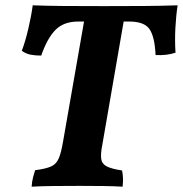

<svg xmlns="http://www.w3.org/2000/svg" viewBox="-20 -699 688 722"><path d="M274 -618Q220 -618 189 -587Q158 -556 135 -490Q112 -490 94.5 -493.5Q77 -497 62 -508Q75 -542 86.5 -591Q98 -640 103 -679Q154 -677 218.5 -676.5Q283 -676 372 -676Q459 -676 523.5 -676.5Q588 -677 648 -679Q642 -641 639.5 -593.5Q637 -546 640 -501Q623 -495 604 -493Q585 -491 565 -492Q562 -560 542.5 -589Q523 -618 466 -618H445L365 -156Q358 -121 360.5 -102Q363 -83 381 -73.5Q399 -64 439 -58Q442 -44 442.5 -28Q443 -12 441 3Q409 1 366.5 0.5Q324 0 278 0Q227 0 180 0.5Q133 1 99 3Q100 -15 104 -31Q108 -47 112 -59Q151 -64 171 -72.5Q191 -81 200.5 -102.5Q210 -124 217 -166L296 -618Z"/></svg>

Font: Vollkorn
Style: Bold Italic
Weight: 700
Italic angle: -11°
Designer: Friedrich Althausen
Foundry: Friedrich Althausen
Version: Version 5.000; ttfautohint (v1.8.3)